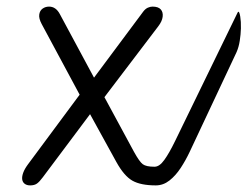

<svg xmlns="http://www.w3.org/2000/svg" viewBox="-20 -561 749 581"><path d="M451.5 0Q406 0 380.8 -14.2Q355.5 -28.5 332 -71L252.5 -215.5L109.5 -24.5Q99.5 -11 91.8 -5.5Q84 0 71.5 0Q61 0 54.8 -4.8Q48.5 -9.5 47.2 -18Q46 -26.5 50.2 -38.2Q54.5 -50 64.5 -63.5L221 -274.5L106 -488.5Q97 -505.5 98.8 -517.2Q100.5 -529 109 -535Q117.5 -541 128.5 -541Q149 -541 161 -518.5L264.5 -326L413.5 -526Q420 -534.5 427.5 -537.8Q435 -541 441.5 -541Q459 -541 466.5 -532.5Q474 -524 472.2 -510.2Q470.5 -496.5 459 -481.5L296 -267L385.5 -101.5Q402 -71.5 412.2 -64Q422.5 -56.5 446.5 -56.5Q456 -56.5 460.5 -46.8Q465 -37 465 -26Q465 -16 461.5 -8Q458 0 451.5 0ZM448 -56.5Q462.5 -56.5 477.2 -77Q492 -97.5 509.5 -133.5L699 -523Q700 -524.5 700.5 -525Q701 -525.5 701.5 -525.5Q704.5 -525.5 707 -510.8Q709.5 -496 709 -475Q708.5 -457 705.5 -437.5Q702.5 -418 695.5 -402.5L554 -101.5Q542 -76 526.8 -52.8Q511.5 -29.5 492.8 -14.8Q474 0 451.5 0Q433.5 0 424.8 -9Q416 -18 416 -29Q416 -39.5 424.2 -48Q432.5 -56.5 448 -56.5Z"/></svg>

Font: Edu SA Hand Cursive
Style: Regular
Weight: 400
Designer: Tina and Corey Anderson, Eben Sorkin, Mirko Velimirovic
Foundry: Google for Education
Version: Version 2.000